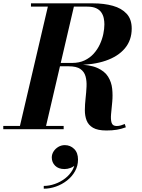

<svg xmlns="http://www.w3.org/2000/svg" viewBox="-57 -770 845 1144"><path d="M57.2 0 232.7 -750H387.8L212.8 0ZM-37.5 0V-19.5H322.3V0ZM577.3 7.5Q525.3 7.5 497.5 -8.6Q469.8 -24.7 459.1 -52.1Q448.5 -79.5 448.6 -113.5Q448.8 -147.5 452.9 -183.7Q457 -220 458.6 -254Q460.3 -288 452.6 -315.4Q445 -342.7 421.8 -358.9Q398.5 -375 352.5 -375H272.5V-385.5H397.8Q476.5 -385.5 521.6 -365.8Q566.8 -346 587 -313.2Q607.3 -280.5 611.4 -241.4Q615.5 -202.2 611.8 -163.2Q608 -124.2 604.9 -91.5Q601.8 -58.7 607.8 -39Q613.8 -19.2 638 -19.2Q652 -19.2 663.4 -22.9Q674.8 -26.5 686.5 -31.2L692.8 -11.5Q665.8 -1.5 638.8 3Q611.8 7.5 577.3 7.5ZM272.5 -383V-395H372.8Q415 -395 446.9 -410.1Q478.8 -425.3 501.3 -450.3Q523.8 -475.3 537.9 -505.6Q552 -536 558.5 -567.3Q565 -598.5 565 -625Q565 -643.5 561.1 -662Q557.2 -680.5 546.6 -696.1Q536 -711.8 515.7 -721.1Q495.5 -730.5 462.5 -730.5H127.5V-750H497.5Q563 -750 615.1 -735.5Q667.3 -721 697.5 -688.2Q727.8 -655.5 727.8 -600Q727.8 -530.5 687.1 -482Q646.5 -433.5 572.4 -408.2Q498.3 -383 397.8 -383ZM203.7 354.3V337.8Q236.2 337.8 269.6 326.1Q303 314.5 331 293Q359 271.5 375.6 241.8Q392.3 212 391 175.8H406.8Q406.8 196 394.4 209.8Q382 223.5 363.6 230.4Q345.3 237.3 327.5 237.3Q291.3 237.3 271.4 217.3Q251.5 197.3 251.5 168.3Q251.5 149.3 262.1 132.5Q272.8 115.8 290.5 105.2Q308.3 94.7 329.3 94.7Q361.8 94.7 384.8 117.3Q407.8 139.8 407.8 180.3Q407.8 218.5 390 250.3Q372.3 282 342.5 305.4Q312.8 328.8 276.6 341.5Q240.5 354.3 203.7 354.3Z"/></svg>

Font: Bodoni Moda
Style: Italic
Weight: 400
Italic angle: -13°
Designer: Owen Earl
Foundry: indestructible type
Version: Version 2.005